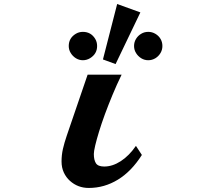

<svg xmlns="http://www.w3.org/2000/svg" viewBox="-20 -909 1040 949"><path d="M673.8 -847.7 551.3 -592.3 488.8 -615.2 559.1 -889.2ZM389.6 -751.5Q429.7 -751.5 450.7 -716.8Q460 -701.2 460 -681.6Q460 -642.6 424.8 -621.1Q408.2 -611.3 389.6 -611.3Q371.1 -611.3 355.2 -621.1Q339.4 -630.9 329.6 -647Q319.8 -662.6 319.8 -681.6Q319.8 -721.2 355 -742.2Q370.6 -751.5 389.6 -751.5ZM712.9 -751.5Q731.9 -751.5 748 -741.9Q764.2 -732.4 773.4 -716.8Q782.7 -701.2 782.7 -681.6Q782.7 -662.6 773.2 -646.7Q763.7 -630.9 748 -621.1Q731.4 -611.3 712.9 -611.3Q693.8 -611.3 678 -621.1Q662.1 -630.9 652.3 -647Q642.6 -662.6 642.6 -681.6Q642.6 -700.7 652.3 -716.8Q662.1 -732.9 678.2 -742.2Q693.4 -751.5 712.9 -751.5ZM581.1 -540Q557.1 -490.7 536.4 -440.7Q515.6 -390.6 498.5 -344.2Q481.4 -297.4 469.5 -258.3Q457.5 -219.2 450.7 -190.4Q443.8 -160.6 443.8 -147.9Q443.8 -118.2 454.1 -102.1Q464.4 -85.9 495.1 -85.9Q536.1 -85.9 577.1 -112.5Q618.2 -139.2 651.9 -188L681.2 -143.1Q629.9 -62 562.7 -21Q495.6 20 418.9 20Q364.7 20 325.7 -15.1Q306.6 -32.2 295.4 -56.4Q284.2 -80.6 284.2 -110.8Q284.2 -142.6 291 -172.9Q297.9 -203.1 310.1 -238.8L413.1 -540Z"/></svg>

Font: BIZ UDPMincho
Style: Bold
Weight: 700
Designer: TypeBank Co., Ltd.
Foundry: Morisawa Inc.
Version: Version 1.06